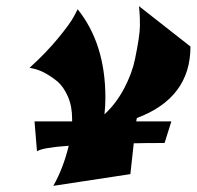

<svg xmlns="http://www.w3.org/2000/svg" viewBox="-20 -560 638 623"><path d="M203 -87Q117 -81 100 -69L92 -166H214V-175Q214 -216 200 -247.5Q186 -279 166 -296Q125 -329 90 -337L76 -340Q130 -389 169 -436.5Q208 -484 220 -507L232 -530Q322 -418 322 -243Q322 -217 319 -189Q357 -224 383 -273.5Q409 -323 418 -368Q434 -445 434 -476.5Q434 -508 433 -516L431 -540L598 -409Q598 -242 424 -177L422 -166H536L514 -96Q445 -96 414 -95L403 5L153 43Q185 -13 203 -87Z"/></svg>

Font: Ceviche One
Style: Regular
Weight: 400
Version: Version 1.002